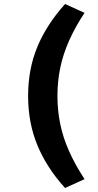

<svg xmlns="http://www.w3.org/2000/svg" viewBox="-20 -741 487 956"><path d="M304 195Q213 95 166.5 -17Q120 -129 120 -263Q120 -398 166.5 -509Q213 -620 304 -721L401 -677Q355 -608 324.5 -539.5Q294 -471 280 -403.5Q266 -336 266 -263Q266 -191 280 -123Q294 -55 324.5 13Q355 81 401 151Z"/></svg>

Font: Nunito Sans 7pt Expanded
Style: Bold
Weight: 700
Width: 7
Designer: Vernon Adams
Foundry: Vernon Adams
Version: Version 3.101;gftools[0.9.27]